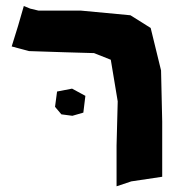

<svg xmlns="http://www.w3.org/2000/svg" viewBox="-20 -617 603 649"><path d="M223.6 -317.4 172.9 -307.6 166 -255.9 187.5 -230.5 224.6 -225.6 261.7 -236.3 268.6 -293ZM60.5 -596.7 41 -529.3 19.5 -460 78.1 -444.3 197.3 -440.4 297.9 -437.5 354.5 -415 377.9 -274.4 374 -125V12.7L423.8 -3.9L528.3 -19.5V-206.1L524.4 -378.9L489.3 -522.5L420.9 -565.4L253.9 -581.1H110.4L82 -587.9Z"/></svg>

Font: MaokenAssortedSans-TC
Style: Regular
Weight: 500
Version: Version 0.83